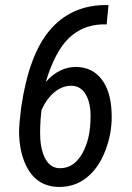

<svg xmlns="http://www.w3.org/2000/svg" viewBox="-20 -732 524 762"><path d="M264.6 -391.6Q263.2 -391.6 262.2 -391.6Q228 -391.6 197.3 -367.2Q165.5 -341.8 144.5 -294.4L141.1 -259.3L139.6 -227.1Q139.2 -216.3 139.2 -206.5Q138.7 -149.4 155.3 -111.3Q174.8 -66.4 214.8 -64.5Q217.3 -64.5 219.2 -64.5Q273.4 -64.5 306.6 -123Q339.4 -180.7 339.4 -268.6Q339.4 -273.4 339.4 -278.8Q338.4 -327.6 319.1 -359.1Q299.8 -390.6 264.6 -391.6ZM410.6 -711.9 403.3 -635.3H387.2Q308.6 -633.3 253.7 -581.1Q198.7 -528.8 161.6 -406.7Q214.8 -466.3 280.3 -466.3Q282.2 -466.3 284.7 -466.3Q347.7 -464.4 383.8 -416.7Q419.9 -369.1 422.9 -285.6Q423.3 -277.8 423.3 -270.5Q423.8 -202.1 399.4 -137.7Q373 -66.4 324.2 -27.3Q277.8 9.8 216.3 9.8Q213.4 9.8 210 9.8Q125 7.3 85 -71.8Q57.1 -127.4 55.7 -205.1Q55.7 -206.5 55.7 -208.5Q55.7 -239.7 64 -305.2Q94.2 -512.7 176.3 -610.6Q258.3 -708.5 391.6 -711.9Z"/></svg>

Font: MAUL Condensed Italic
Style: Condenced Regular Italic
Weight: 400
Italic angle: -12°
Designer: MAUL
Version: Version 1.0; 2020; ttfautohint (v1.8.3)